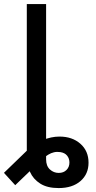

<svg xmlns="http://www.w3.org/2000/svg" viewBox="-61 -748 484 972"><path d="M235.8 204.1Q178.2 204.1 142.6 181.4Q106.9 158.7 90.8 122.1Q74.7 85.4 74.7 44.9V-116.2H172.4V58.6Q172.4 92.3 191.7 109.9Q210.9 127.4 236.3 127.4Q260.7 127.4 275.6 112.5Q290.5 97.7 290.5 74.7Q290.5 54.7 278.8 40Q267.1 25.4 244.1 22Q227.5 19.5 212.4 22.9Q197.3 26.4 182.9 35.2Q168.5 43.9 153.3 57.6L16.1 189.5L-41 127L77.1 12.7Q111.8 -20.5 155 -38.6Q198.2 -56.6 240.2 -56.6Q304.7 -56.6 345.9 -20.3Q387.2 16.1 387.2 75.7Q387.2 133.3 346.4 168.7Q305.7 204.1 235.8 204.1ZM172.4 -727.5V0H74.7V-727.5Z"/></svg>

Font: Inter Cardless
Style: Regular
Weight: 400
Designer: Rasmus Andersson
Foundry: rsms
Version: Version 4.001;git-9221beed3